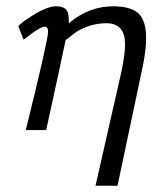

<svg xmlns="http://www.w3.org/2000/svg" viewBox="-20 -413 503 611"><path d="M432 -191 354 178H284L368 -192Q378 -245 378 -272Q378 -337 322 -339Q272 -340 227 -314Q220 -310 208 -300Q196 -290 189 -286Q187 -275 166.5 -180.5Q146 -86 127 1H62Q133 -286 133 -312Q133 -328 122 -328Q112 -328 86 -310Q82 -307 71.5 -299Q61 -291 55 -287L38 -330Q52 -344 84 -364Q131 -393 158 -393Q188 -393 195 -375Q199 -368 199 -339Q264 -394 343 -393Q395 -392 419 -372Q445 -349 445 -292Q445 -250 432 -191Z"/></svg>

Font: GFS Neohellenic Rg
Style: Italic
Weight: 400
Italic angle: -12°
Designer: Takis Katsoulidis and George D. Matthiopoulos
Foundry: Takis Katsoulidis and George D. Matthiopoulos
Version: Version 1.0